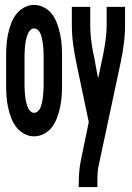

<svg xmlns="http://www.w3.org/2000/svg" viewBox="-20 -548 540 783"><path d="M119 8Q97 8 77.5 -3Q58 -14 45 -31.5Q32 -49 24.5 -70Q17 -91 12.5 -112.5Q8 -134 6.5 -156Q5 -178 5 -200V-320Q5 -342 6.5 -364Q8 -386 12.5 -407.5Q17 -429 24.5 -450Q32 -471 45 -488.5Q58 -506 77.5 -517Q97 -528 119 -528Q141 -528 161 -517Q181 -506 193.5 -488.5Q206 -471 213.5 -450Q221 -429 225.5 -407.5Q230 -386 231.5 -364Q233 -342 233 -320V-200Q233 -178 231.5 -156Q230 -134 225.5 -112.5Q221 -91 213.5 -70Q206 -49 193.5 -31.5Q181 -14 161 -3Q141 8 119 8ZM119 -88Q127 -88 133.5 -93.5Q140 -99 143.5 -106Q147 -113 149 -121Q151 -129 152.5 -136.5Q154 -144 155 -152Q156 -160 156.5 -168Q157 -176 157.5 -184Q158 -192 158 -200V-320Q158 -328 157.5 -336Q157 -344 156.5 -352Q156 -360 155 -368Q154 -376 152.5 -383.5Q151 -391 149 -399Q147 -407 143.5 -414Q140 -421 133.5 -426.5Q127 -432 119 -432Q111 -432 105 -426.5Q99 -421 95.5 -414Q92 -407 89.5 -399Q87 -391 85.5 -383.5Q84 -376 83 -368Q82 -360 81.5 -352Q81 -344 80.5 -336Q80 -328 80 -320V-200Q80 -192 80.5 -184Q81 -176 81.5 -168Q82 -160 83 -152Q84 -144 85.5 -136.5Q87 -129 89.5 -121Q92 -113 95.5 -106Q99 -99 105 -93.5Q111 -88 119 -88ZM301 215V208Q301 181 303 154Q305 127 311 100L342 -50L291 -293Q283 -331 278 -369.5Q273 -408 273 -447V-520H348V-446Q348 -419 351 -392Q354 -365 359 -338Q360 -333 361 -329Q362 -325 363 -320L380 -228L400 -322Q406 -352 410.5 -383.5Q415 -415 415 -447V-520H490V-447Q490 -408 485 -369.5Q480 -331 472 -293L382 129Q378 148 377.5 168Q377 188 377 208V215Z"/></svg>

Font: Iosevka Curly
Style: Bold
Weight: 700
Monospace: yes
Designer: Belleve Invis
Foundry: Belleve Invis
Version: Version 22.1.2; ttfautohint (v1.8.4)